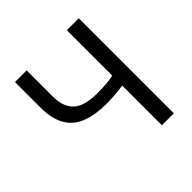

<svg xmlns="http://www.w3.org/2000/svg" viewBox="-190 -890 1047 1047"><g transform="rotate(-45 334.0 -366.5)"><path d="M341 -296Q260 -296 199 -319Q75 -366 75 -534V-733H165V-534Q165 -472 187 -438Q207 -403 247.5 -387.5Q288 -372 350 -372Q429 -372 475 -383V-733H567V0H475V-306Q405 -296 341 -296Z"/></g></svg>

Font: Merged Yaku Han JP
Style: Regular
Weight: 400
Designer: Ryoko NISHIZUKA 西塚涼子 (kana, bopomofo & ideographs); Paul D. Hunt (Latin, Greek & Cyrillic); Sandoll Communications 산돌커뮤니
Foundry: Adobe
Version: Version 2.004